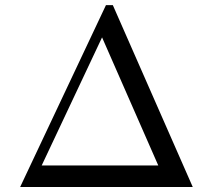

<svg xmlns="http://www.w3.org/2000/svg" viewBox="-20 -747 821 767"><path d="M60.5 0 403.3 -726.6H430.7L750 0ZM146.5 -85.9H612.3L387.7 -597.7Z"/></svg>

Font: Theano Modern
Style: Regular
Weight: 400
Designer: Alexey Kryukov
Version: Version 2.00